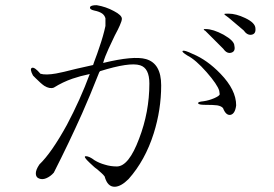

<svg xmlns="http://www.w3.org/2000/svg" viewBox="-20 -714 1040 730"><path d="M380.9 -644.5V-615.2Q373 -578.1 358.4 -536.1Q350.6 -511.7 337.9 -478.5L334 -466.8L268.6 -452.1Q215.8 -438.5 193.4 -434.6Q154.3 -427.7 133.8 -433.6Q111.3 -460 101.6 -456.1Q91.8 -452.1 105.5 -426.8L115.2 -417Q136.7 -395.5 148.4 -387.7Q168.9 -375 184.6 -380.9Q218.8 -402.3 255.9 -415Q284.2 -424.8 321.3 -432.6Q285.2 -335 234.4 -239.3Q175.8 -132.8 129.9 -88.9Q115.2 -67.4 116.2 -52.7Q117.2 -39.1 128.9 -35.2Q140.6 -30.3 155.3 -36.1Q171.9 -43 184.6 -57.6Q242.2 -170.9 292 -282.2Q320.3 -345.7 357.4 -439.5L360.4 -443.4Q472.7 -478.5 512.7 -465.8Q547.9 -455.1 547.9 -396.5Q547.9 -288.1 508.8 -186.5Q469.7 -82 424.8 -81.1Q400.4 -81.1 378.9 -87.9Q357.4 -93.8 339.8 -104.5Q319.3 -120.1 306.6 -120.1Q293.9 -120.1 321.3 -94.7Q327.1 -88.9 335 -82Q339.8 -77.1 349.6 -70.3Q360.4 -61.5 365.2 -56.6Q373 -49.8 377.9 -43Q388.7 -2.9 417 -3.9Q440.4 -4.9 468.8 -33.2Q532.2 -104.5 564.5 -207Q592.8 -296.9 592.8 -389.6Q592.8 -472.7 535.2 -489.3Q488.3 -502.9 372.1 -474.6Q378.9 -499 392.6 -528.3Q400.4 -545.9 416 -578.1Q430.7 -605.5 435.5 -617.2Q443.4 -634.8 443.4 -642.6Q443.4 -656.2 413.1 -671.9Q382.8 -688.5 347.7 -694.3Q324.2 -694.3 322.3 -686.5Q320.3 -677.7 338.9 -673.8Q358.4 -669.9 369.1 -662.1Q377.9 -655.3 380.9 -644.5ZM813.5 -369.1 815.4 -355.5Q814.5 -349.6 794.9 -340.8Q774.4 -332 753.9 -329.1Q731.4 -327.1 733.4 -321.3Q734.4 -315.4 759.8 -315.4Q791 -315.4 805.7 -313.5Q822.3 -310.5 828.1 -302.7Q838.9 -274.4 856.4 -277.3Q874 -281.2 877.9 -313.5Q877.9 -372.1 818.4 -433.6Q767.6 -486.3 712.9 -508.8Q680.7 -524.4 674.8 -520.5Q668.9 -517.6 692.4 -502.9Q723.6 -487.3 765.6 -439.5Q806.6 -392.6 813.5 -369.1ZM762.7 -603.5H757.8Q753.9 -603.5 754.9 -601.6Q754.9 -599.6 760.7 -596.7L829.1 -528.3Q842.8 -508.8 859.4 -513.7Q876 -518.6 871.1 -540Q871.1 -558.6 830.1 -582Q790 -603.5 762.7 -603.5ZM849.6 -662.1H843.8Q832 -662.1 833 -660.2Q833 -658.2 845.7 -649.4L849.6 -646.5L906.2 -598.6Q919.9 -579.1 936.5 -582Q953.1 -585 951.2 -605.5Q951.2 -627 912.1 -645.5Q877 -662.1 849.6 -662.1Z"/></svg>

Font: BatangChe
Style: Regular
Weight: 400
Monospace: yes
Version: Version 2.21